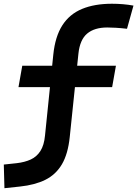

<svg xmlns="http://www.w3.org/2000/svg" viewBox="-65 -762 726 1015"><path d="M-41.5 232.9 -44.9 107.9 23.4 100.6Q65.9 95.7 97.7 81.1Q129.4 66.4 148.7 36.1Q168 5.9 172.9 -44.9L216.8 -473.6Q226.6 -568.8 264.6 -628.2Q302.7 -687.5 368.7 -714.8Q434.6 -742.2 526.9 -742.2Q586.9 -742.2 640.6 -732.4L606.4 -609.9Q572.3 -613.8 547.4 -615.2Q522.5 -616.7 502 -616.7Q434.1 -616.7 395.8 -584.5Q357.4 -552.2 349.6 -478.5L303.7 -37.6Q294.4 52.2 262.2 106.7Q230 161.1 174.8 188.5Q119.6 215.8 41 224.1ZM32.7 -301.3 52.7 -414.6H547.9L527.8 -301.3Z"/></svg>

Font: Cascadia Code PL
Style: Italic
Weight: 400
Italic angle: -10°
Monospace: yes
Designer: Aaron Bell
Foundry: Saja Typeworks
Version: Version 2404.023